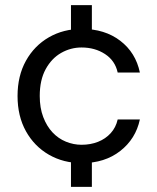

<svg xmlns="http://www.w3.org/2000/svg" viewBox="-20 -620 610 744"><path d="M255 104V-40H336V104ZM255 -456V-600H336V-456ZM297 12Q226 12 169.5 -20.5Q113 -53 80.5 -111.5Q48 -170 48 -248Q48 -326 80.5 -384.5Q113 -443 169.5 -475.5Q226 -508 297 -508Q386 -508 446 -462Q506 -416 522 -339H436Q426 -385 387 -410.5Q348 -436 296 -436Q254 -436 217 -415Q180 -394 157 -352Q134 -310 134 -248Q134 -202 147.5 -166.5Q161 -131 183.5 -107Q206 -83 235.5 -71Q265 -59 296 -59Q331 -59 360 -70.5Q389 -82 409 -104Q429 -126 436 -157H522Q506 -82 446 -35Q386 12 297 12Z"/></svg>

Font: DM Sans 24pt
Style: Regular
Weight: 400
Designer: Colophon Foundry, Jonny Pinhorn
Foundry: Colophon Foundry
Version: Version 4.004;gftools[0.9.30]